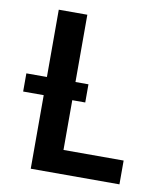

<svg xmlns="http://www.w3.org/2000/svg" viewBox="-82 -805 765 874"><g transform="rotate(10 300.0 -367.5)"><path d="M119 0V-340H24V-424H119V-735H251V-424H311V-340H251V-110H529V0Z"/></g></svg>

Font: Iosevka Curly XBdEx
Style: Regular
Weight: 800
Width: 7
Monospace: yes
Designer: Belleve Invis
Foundry: Belleve Invis
Version: Version 11.1.0; ttfautohint (v1.8.3)